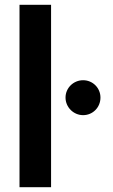

<svg xmlns="http://www.w3.org/2000/svg" viewBox="-20 -777 468 797"><path d="M192 0V-757H61V0ZM325 -299C365 -299 397 -331 397 -372C397 -412 365 -444 325 -444C285 -444 252 -412 252 -372C252 -332 285 -299 325 -299Z"/></svg>

Font: Plus Jakarta Sans
Style: Bold
Weight: 700
Designer: Gumpita Rahayu
Foundry: Tokotype
Version: Version 2.071;gftools[0.9.30]